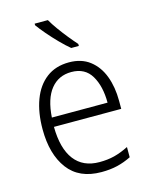

<svg xmlns="http://www.w3.org/2000/svg" viewBox="-116 -840 729 926"><g transform="rotate(-15 248.0 -377.5)"><path d="M259 -542Q321 -542 362.5 -510Q404 -478 424.5 -423.5Q445 -369 445 -300V-260H109Q110 -152 153 -95.5Q196 -39 278 -39Q319 -39 352.5 -47.5Q386 -56 424 -75V-24Q390 -7 354.5 1.5Q319 10 275 10Q164 10 108.5 -64Q53 -138 53 -263Q53 -346 76.5 -409Q100 -472 146 -507Q192 -542 259 -542ZM258 -494Q194 -494 155.5 -446.5Q117 -399 111 -306H389Q389 -388 357.5 -441Q326 -494 258 -494ZM214 -765Q227 -742 246.5 -715Q266 -688 287 -662Q308 -636 326 -616V-606H288Q265 -625 238 -652.5Q211 -680 187 -708Q163 -736 148 -757V-765Z"/></g></svg>

Font: Noto Sans Arabic UI SmCn Lt
Style: Regular
Weight: 300
Width: 4
Designer: Monotype Design Team, Nadine Chahine and Nizar Qandah
Foundry: Monotype Imaging Inc.
Version: Version 2.010; ttfautohint (v1.8.4.7-5d5b)